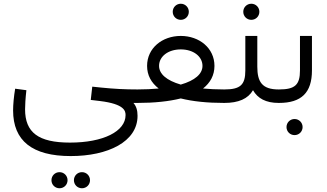

<svg xmlns="http://www.w3.org/2000/svg" viewBox="-20 -550 1747 1026"><path d="M715 -72C648 -72 590 -75 521 -82L473 -87L465 -16L515 -10C645 6 651 43 651 65C651 152 532 212 354 212C185 212 114 158 114 34C114 13 116 -25 121 -68L61 -76C54 -34 50 8 50 40C50 202 152 284 358 284C556 284 715 208 715 69C715 39 708 17 693 0H715C730 0 735 -15 735 -36C735 -58 730 -72 715 -72ZM298 370C274 370 255 389 255 413C255 437 274 456 298 456C322 456 341 437 341 413C341 389 322 370 298 370ZM418 370C394 370 375 389 375 413C375 437 394 456 418 456C442 456 461 437 461 413C461 389 442 370 418 370Z M946 -444C970 -444 989 -463 989 -487C989 -511 970 -530 946 -530C922 -530 903 -511 903 -487C903 -463 922 -444 946 -444ZM1177 -72C1136 -72 1099 -74 1065 -77C1104 -108 1126 -148 1126 -198C1126 -293 1045 -358 946 -358C847 -358 766 -293 766 -198C766 -148 788 -108 828 -77C794 -74 756 -72 715 -72C700 -72 695 -58 695 -36C695 -15 700 0 715 0C804 0 882 -8 946 -24C1010 -8 1088 0 1177 0C1192 0 1197 -15 1197 -36C1197 -58 1192 -72 1177 -72ZM946 -286C1014 -286 1062 -248 1062 -198C1062 -155 1022 -120 946 -98C870 -120 830 -155 830 -198C830 -248 878 -286 946 -286Z M1323 -444C1347 -444 1366 -463 1366 -487C1366 -511 1347 -530 1323 -530C1299 -530 1280 -511 1280 -487C1280 -463 1299 -444 1323 -444ZM1469 -72C1380 -72 1355 -113 1355 -194V-358H1291V-174C1291 -97 1265 -72 1179 -72H1177C1162 -72 1157 -58 1157 -36C1157 -15 1162 0 1177 0H1179C1255 0 1305 -22 1332 -68C1357 -24 1401 0 1469 0C1484 0 1489 -15 1489 -36C1489 -58 1484 -72 1469 -72Z M1583 -174C1583 -97 1557 -72 1471 -72H1469C1454 -72 1449 -58 1449 -36C1449 -15 1454 0 1469 0H1471C1590 0 1647 -54 1647 -174V-358H1583ZM1554 86C1530 86 1511 105 1511 129C1511 153 1530 172 1554 172C1578 172 1597 153 1597 129C1597 105 1578 86 1554 86Z"/></svg>

Font: UULA Sans
Style: Regular
Weight: 400
Designer: Mohamed Gaber, Laura Garcia Mut
Foundry: Kief Type Foundry
Version: Version 3.006;hotconv 1.0.109;makeotfexe 2.5.65596